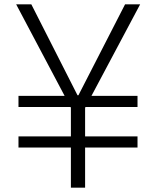

<svg xmlns="http://www.w3.org/2000/svg" viewBox="-20 -861 716 881"><path d="M305.3 0V-366.7L54.2 -841H123.8L335.7 -423.8H339.8L553.8 -841H623L370.5 -366.3V0ZM64.8 -184V-235H611V-184ZM64.8 -370V-421H611V-370Z"/></svg>

Font: Matangi Light
Style: Regular
Weight: 300
Designer: Prashant Pant
Foundry: The Graphic Ant
Version: Version 3.002